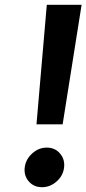

<svg xmlns="http://www.w3.org/2000/svg" viewBox="-20 -770 360 800"><path d="M132 -252 175 -750H320L241 -252ZM83 -72Q87 -106 114 -130.5Q141 -155 175 -155Q209 -155 230 -130.5Q251 -106 247 -72Q243 -38 216 -14Q189 10 155 10Q121 10 100 -14Q79 -38 83 -72Z"/></svg>

Font: Orkney
Style: BoldItalic
Weight: 700
Designer: Samuel Oakes and Alfredo Marco Pradil
Foundry: Alfredo Marco Pradil
Version: 1.0; ttfautohint (v1.5)